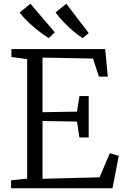

<svg xmlns="http://www.w3.org/2000/svg" viewBox="-20 -1005 662 1025"><path d="M125 -51.5V-689.5L41 -700.5V-743H541.5L555.5 -596H508L476.5 -692.5L207 -697.5V-406L391 -409L404 -492H453.5V-271H404L391 -356L207 -359V-50.5L511.5 -58.5L566.5 -187.5L614 -172.5L580.5 0H39V-42.5ZM239.5 -802Q222.5 -812.5 202 -827.5Q181.5 -842.5 160 -860.8Q138.5 -879 119 -898.8Q99.5 -918.5 85 -938.5L142.5 -985L272.5 -832.5L240.5 -802ZM421 -802Q398.5 -816 372.5 -837.8Q346.5 -859.5 321.2 -885.8Q296 -912 276.5 -938.5L334 -985L453.5 -828.5L422 -802Z"/></svg>

Font: Merriweather 20pt Light
Style: Regular
Weight: 300
Version: Version 2.100